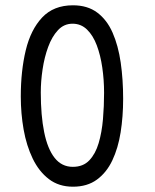

<svg xmlns="http://www.w3.org/2000/svg" viewBox="-20 -689 584 725"><path d="M255.5 16Q202 16 164.5 -12.8Q127 -41.5 103.5 -90.2Q80 -139 69.2 -199.8Q58.5 -260.5 58.5 -324.5Q58.5 -421 77.2 -499Q96 -577 139.2 -623Q182.5 -669 255.5 -669Q310.5 -669 347.2 -641.5Q384 -614 405.2 -565.5Q426.5 -517 435.8 -452.8Q445 -388.5 445 -315.5Q445 -249 435.5 -189.2Q426 -129.5 404.2 -83.5Q382.5 -37.5 346 -10.8Q309.5 16 255.5 16ZM255 -59Q294 -59 317.2 -83.5Q340.5 -108 352.5 -148.5Q364.5 -189 368.8 -238.8Q373 -288.5 373 -338.5Q373 -387.5 366.2 -434Q359.5 -480.5 345.5 -517.8Q331.5 -555 308.8 -577.2Q286 -599.5 254 -599.5Q221.5 -599.5 198.8 -575Q176 -550.5 161.8 -511.5Q147.5 -472.5 140.8 -427.2Q134 -382 134 -340Q134 -253 146.8 -190Q159.5 -127 186.2 -93Q213 -59 255 -59Z"/></svg>

Font: Grandstander Thin Light
Style: Regular
Weight: 300
Version: Version 1.200